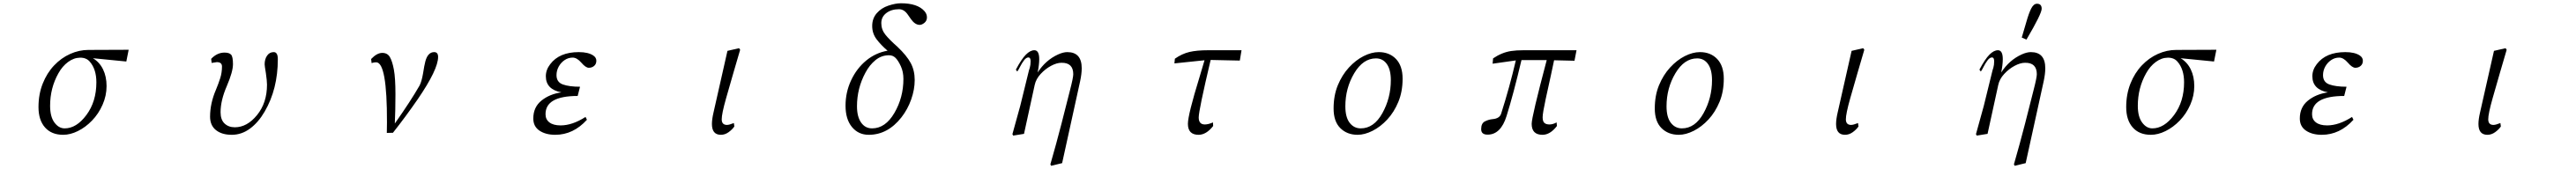

<svg xmlns="http://www.w3.org/2000/svg" viewBox="-20 -827 16040 1054"><path d="M219.7 -159.2Q219.7 -239.3 246.1 -305.7Q272.5 -372.1 316.9 -418.9Q361.3 -465.8 417 -490.7Q472.7 -515.6 530.3 -515.6L781.2 -516.6L766.6 -443.4L558.6 -463.9Q599.6 -439.5 621.6 -394.5Q643.6 -349.6 643.6 -290Q643.6 -230.5 618.7 -173.8Q593.8 -117.2 553.2 -75.2Q512.7 -33.2 465.3 -9.8Q418 13.7 373 13.7Q300.8 13.7 260.3 -32.2Q219.7 -78.1 219.7 -159.2ZM292 -167Q292 -99.6 318.8 -63Q345.7 -26.4 382.8 -26.4Q456.1 -26.4 518.1 -109.9Q580.1 -193.4 580.1 -313.5Q580.1 -395.5 539.1 -442.4Q517.6 -467.8 478.5 -467.3Q439.5 -466.8 403.8 -440.4Q368.2 -414.1 343.8 -370.1Q292 -278.3 292 -167Z M1288.1 -99.6Q1288.1 -182.6 1325.2 -268.6Q1339.8 -303.7 1351.1 -338.9Q1362.3 -374 1362.3 -412.1Q1362.3 -439.5 1330.1 -439.5Q1326.2 -439.5 1297.9 -434.6L1294.9 -460Q1332 -499 1377.9 -499Q1407.2 -499 1418.9 -486.3Q1430.7 -473.6 1430.7 -426.8Q1430.7 -379.9 1392.6 -291Q1353.5 -201.2 1353.5 -127Q1353.5 -80.1 1378.4 -56.6Q1403.3 -33.2 1442.4 -33.2Q1518.6 -33.2 1580.6 -109.4Q1642.6 -185.5 1642.6 -298.8Q1642.6 -322.3 1635.7 -370.1Q1627.9 -417 1627.9 -425.8Q1627.9 -458 1643.1 -480Q1658.2 -502 1684.6 -502Q1710 -502 1710 -458Q1710 -271.5 1627.9 -130.9Q1588.9 -63.5 1536.6 -24.9Q1484.4 13.7 1422.9 13.7Q1361.3 13.7 1324.7 -15.6Q1288.1 -44.9 1288.1 -99.6Z M2291 -459Q2327.1 -497.1 2360.4 -497.1Q2392.6 -497.1 2407.7 -471.2Q2422.9 -445.3 2432.6 -393.1Q2442.4 -340.8 2442.4 -239.3Q2442.4 -137.7 2438.5 -56.6Q2538.1 -198.2 2592.8 -293.9Q2605.5 -318.4 2614.3 -369.1Q2622.1 -419.9 2628.9 -445.3Q2644.5 -502 2683.6 -502Q2708 -502 2708 -471.7Q2708 -393.6 2581.1 -208Q2504.9 -97.7 2426.8 1L2388.7 2L2389.6 -63.5Q2390.6 -438.5 2322.3 -438.5Q2308.6 -438.5 2293.9 -433.6Z M3300.8 -87.9Q3300.8 -158.2 3351.1 -199.2Q3401.4 -240.2 3475.6 -251Q3378.9 -269.5 3378.9 -351.6Q3378.9 -391.6 3406.2 -426.8Q3462.9 -502 3584 -502Q3643.6 -502 3674.8 -480.5Q3693.4 -467.8 3693.4 -448.2Q3693.4 -427.7 3679.7 -416Q3666 -404.3 3646.5 -404.3Q3627 -404.3 3599.6 -436.5Q3572.3 -467.8 3545.9 -467.8Q3518.6 -467.8 3495.6 -452.1Q3472.7 -436.5 3459 -411.6Q3445.3 -386.7 3445.3 -358.4Q3445.3 -314.5 3484.9 -300.3Q3524.4 -286.1 3591.8 -286.1L3577.1 -228.5Q3376 -228.5 3377 -114.3Q3377 -82 3401.4 -63.5Q3425.8 -44.9 3470.7 -44.9Q3543.9 -44.9 3626 -97.7L3634.8 -80.1Q3549.8 13.7 3437.5 13.7Q3377.9 13.7 3339.4 -12.2Q3300.8 -38.1 3300.8 -87.9Z M4413.1 -53.7Q4413.1 -83 4422.9 -125L4509.8 -509.8L4582 -526.4L4588.9 -516.6Q4564.5 -432.6 4546.9 -373Q4529.3 -313.5 4501.5 -214.8Q4473.6 -116.2 4474.1 -82Q4474.6 -47.9 4506.8 -47.9Q4520.5 -47.9 4549.8 -59.6L4552.7 -38.1Q4539.1 -18.6 4516.6 -2.4Q4494.1 13.7 4468.8 13.7Q4413.1 13.7 4413.1 -53.7Z M5245.1 -168Q5245.1 -252 5279.8 -326.2Q5314.5 -400.4 5373.5 -449.2Q5432.6 -498 5506.8 -510.7Q5465.8 -545.9 5438.5 -582Q5411.1 -618.2 5411.1 -665Q5411.1 -711.9 5439.5 -744.6Q5467.8 -777.3 5512.2 -792Q5556.6 -806.6 5589.8 -806.6Q5693.4 -806.6 5736.3 -757.8Q5752 -740.2 5752 -718.8Q5752 -697.3 5736.3 -684.6Q5720.7 -671.9 5707 -671.9Q5677.7 -671.9 5652.3 -708Q5643.6 -719.7 5633.8 -734.4Q5610.4 -769.5 5578.1 -769.5Q5530.3 -769.5 5499 -745.6Q5467.8 -721.7 5467.8 -682.6Q5467.8 -642.6 5493.2 -610.8Q5518.6 -579.1 5568.4 -535.2Q5626 -480.5 5650.9 -434.1Q5675.8 -387.7 5675.8 -328.1Q5675.8 -268.6 5653.8 -206.5Q5631.8 -144.5 5592.8 -94.7Q5507.8 13.7 5389.6 13.7Q5325.2 13.7 5285.2 -34.7Q5245.1 -83 5245.1 -168ZM5316.4 -164.1Q5316.4 -99.6 5341.8 -63Q5367.2 -26.4 5410.2 -26.4Q5493.2 -26.4 5549.3 -122.6Q5605.5 -218.8 5605.5 -335Q5605.5 -378.9 5589.4 -414.1Q5573.2 -449.2 5556.6 -465.8Q5540 -482.4 5515.6 -482.4Q5468.8 -482.4 5431.6 -452.1Q5394.5 -421.9 5369.1 -374Q5316.4 -276.4 5316.4 -164.1Z M6284.2 9.8 6333 -167 6383.8 -374Q6386.7 -387.7 6392.6 -405.3Q6397.5 -421.9 6397.5 -445.3Q6397.5 -468.8 6383.8 -468.8Q6370.1 -468.8 6356.4 -450.7Q6342.8 -432.6 6332 -411.1Q6321.3 -389.6 6314.5 -380.9L6305.7 -392.6Q6340.8 -459 6368.2 -486.3Q6395.5 -513.7 6420.9 -513.7Q6451.2 -513.7 6451.2 -458Q6451.2 -423.8 6441.4 -375Q6491.2 -452.1 6568.4 -487.3Q6600.6 -502 6626 -502Q6715.8 -502 6715.8 -401.4Q6715.8 -367.2 6706.1 -321.3L6593.8 190.4L6525.4 207L6520.5 198.2Q6556.6 73.2 6589.8 -55.7Q6622.1 -183.6 6642.6 -263.7Q6663.1 -342.8 6663.1 -364.3Q6663.1 -436.5 6589.8 -435.5Q6560.5 -435.5 6524.9 -416.5Q6489.3 -397.5 6460 -365.7Q6430.7 -334 6422.9 -296.9L6356.4 7.8L6289.1 18.6Z M7293 -431.6 7295.9 -460.9Q7340.8 -492.2 7386.7 -502.9Q7432.6 -513.7 7502.9 -513.7H7710.9L7700.2 -449.2L7518.6 -453.1Q7444.3 -138.7 7444.3 -94.7Q7444.3 -50.8 7482.4 -50.8Q7503.9 -50.8 7533.2 -63.5L7534.2 -41Q7491.2 13.7 7443.4 13.7Q7377 13.7 7377 -54.7Q7377 -111.3 7449.2 -345.7Q7466.8 -404.3 7480.5 -451.2Z M8284.2 -150.4Q8284.2 -231.4 8310.5 -295.4Q8336.9 -359.4 8379.4 -405.8Q8421.9 -452.1 8471.2 -477.1Q8520.5 -502 8565.4 -502Q8631.8 -502 8672.9 -459Q8713.9 -416 8713.9 -335.9Q8713.9 -255.9 8687.5 -191.9Q8661.1 -127.9 8618.7 -82Q8576.2 -36.1 8526.9 -11.2Q8477.5 13.7 8433.6 13.7Q8368.2 13.7 8326.2 -27.8Q8284.2 -69.3 8284.2 -150.4ZM8357.4 -164.1Q8357.4 -95.7 8384.3 -61Q8411.1 -26.4 8453.1 -26.4Q8535.2 -26.4 8587.9 -121.1Q8640.6 -215.8 8640.6 -327.1Q8640.6 -392.6 8615.7 -427.7Q8590.8 -462.9 8547.9 -462.9Q8467.8 -462.9 8412.6 -370.1Q8357.4 -277.3 8357.4 -164.1Z M9203.1 -21.5Q9203.1 -58.6 9227.1 -70.3Q9251 -82 9274.4 -84Q9319.3 -87.9 9328.1 -120.1Q9379.9 -282.2 9418.9 -450.2L9274.4 -429.7L9277.3 -462.9Q9332 -500 9389.6 -508.8Q9421.9 -513.7 9466.8 -513.7H9796.9L9784.2 -448.2L9657.2 -451.2Q9648.4 -409.2 9636.7 -354.5Q9624 -298.8 9605 -210Q9585.9 -121.1 9585.9 -95.7Q9585.9 -70.3 9596.7 -60.5Q9607.4 -50.8 9628.9 -50.8Q9649.4 -50.8 9672.9 -63.5L9674.8 -41Q9632.8 13.7 9585 13.7Q9517.6 13.7 9517.6 -54.7Q9517.6 -98.6 9611.3 -452.1H9454.1Q9403.3 -237.3 9361.3 -103.5Q9325.2 12.7 9243.2 12.7Q9203.1 12.7 9203.1 -21.5ZM9318.4 -82ZM9414.1 -429.7ZM9656.2 -448.2Z M10284.2 -150.4Q10284.2 -231.4 10310.5 -295.4Q10336.9 -359.4 10379.4 -405.8Q10421.9 -452.1 10471.2 -477.1Q10520.5 -502 10565.4 -502Q10631.8 -502 10672.9 -459Q10713.9 -416 10713.9 -335.9Q10713.9 -255.9 10687.5 -191.9Q10661.1 -127.9 10618.7 -82Q10576.2 -36.1 10526.9 -11.2Q10477.5 13.7 10433.6 13.7Q10368.2 13.7 10326.2 -27.8Q10284.2 -69.3 10284.2 -150.4ZM10357.4 -164.1Q10357.4 -95.7 10384.3 -61Q10411.1 -26.4 10453.1 -26.4Q10535.2 -26.4 10587.9 -121.1Q10640.6 -215.8 10640.6 -327.1Q10640.6 -392.6 10615.7 -427.7Q10590.8 -462.9 10547.9 -462.9Q10467.8 -462.9 10412.6 -370.1Q10357.4 -277.3 10357.4 -164.1Z M11413.1 -53.7Q11413.1 -83 11422.9 -125L11509.8 -509.8L11582 -526.4L11588.9 -516.6Q11564.5 -432.6 11546.9 -373Q11529.3 -313.5 11501.5 -214.8Q11473.6 -116.2 11474.1 -82Q11474.6 -47.9 11506.8 -47.9Q11520.5 -47.9 11549.8 -59.6L11552.7 -38.1Q11539.1 -18.6 11516.6 -2.4Q11494.1 13.7 11468.8 13.7Q11413.1 13.7 11413.1 -53.7Z M12284.2 9.8 12333 -167 12383.8 -374Q12386.7 -387.7 12392.6 -405.3Q12397.5 -421.9 12397.5 -445.3Q12397.5 -468.8 12383.8 -468.8Q12370.1 -468.8 12356.4 -450.7Q12342.8 -432.6 12332 -411.1Q12321.3 -389.6 12314.5 -380.9L12305.7 -392.6Q12340.8 -459 12368.2 -486.3Q12395.5 -513.7 12420.9 -513.7Q12451.2 -513.7 12451.2 -458Q12451.2 -423.8 12441.4 -375Q12491.2 -452.1 12568.4 -487.3Q12600.6 -502 12626 -502Q12715.8 -502 12715.8 -401.4Q12715.8 -367.2 12706.1 -321.3L12593.8 190.4L12525.4 207L12520.5 198.2Q12556.6 73.2 12589.8 -55.7Q12622.1 -183.6 12642.6 -263.7Q12663.1 -342.8 12663.1 -364.3Q12663.1 -436.5 12589.8 -435.5Q12560.5 -435.5 12524.9 -416.5Q12489.3 -397.5 12460 -365.7Q12430.7 -334 12422.9 -296.9L12356.4 7.8L12289.1 18.6ZM12569.3 -592.8Q12582 -633.8 12597.7 -689.5Q12613.3 -745.1 12628.4 -774.4Q12643.6 -803.7 12664.1 -803.7Q12693.4 -803.7 12693.4 -772.5Q12693.4 -741.2 12598.6 -580.1Z M13219.7 -159.2Q13219.7 -239.3 13246.1 -305.7Q13272.5 -372.1 13316.9 -418.9Q13361.3 -465.8 13417 -490.7Q13472.7 -515.6 13530.3 -515.6L13781.2 -516.6L13766.6 -443.4L13558.6 -463.9Q13599.6 -439.5 13621.6 -394.5Q13643.6 -349.6 13643.6 -290Q13643.6 -230.5 13618.7 -173.8Q13593.8 -117.2 13553.2 -75.2Q13512.7 -33.2 13465.3 -9.8Q13418 13.7 13373 13.7Q13300.8 13.7 13260.3 -32.2Q13219.7 -78.1 13219.7 -159.2ZM13292 -167Q13292 -99.6 13318.8 -63Q13345.7 -26.4 13382.8 -26.4Q13456.1 -26.4 13518.1 -109.9Q13580.1 -193.4 13580.1 -313.5Q13580.1 -395.5 13539.1 -442.4Q13517.6 -467.8 13478.5 -467.3Q13439.5 -466.8 13403.8 -440.4Q13368.2 -414.1 13343.8 -370.1Q13292 -278.3 13292 -167Z M14300.8 -87.9Q14300.8 -158.2 14351.1 -199.2Q14401.4 -240.2 14475.6 -251Q14378.9 -269.5 14378.9 -351.6Q14378.9 -391.6 14406.2 -426.8Q14462.9 -502 14584 -502Q14643.6 -502 14674.8 -480.5Q14693.4 -467.8 14693.4 -448.2Q14693.4 -427.7 14679.7 -416Q14666 -404.3 14646.5 -404.3Q14627 -404.3 14599.6 -436.5Q14572.3 -467.8 14545.9 -467.8Q14518.6 -467.8 14495.6 -452.1Q14472.7 -436.5 14459 -411.6Q14445.3 -386.7 14445.3 -358.4Q14445.3 -314.5 14484.9 -300.3Q14524.4 -286.1 14591.8 -286.1L14577.1 -228.5Q14376 -228.5 14377 -114.3Q14377 -82 14401.4 -63.5Q14425.8 -44.9 14470.7 -44.9Q14543.9 -44.9 14626 -97.7L14634.8 -80.1Q14549.8 13.7 14437.5 13.7Q14377.9 13.7 14339.4 -12.2Q14300.8 -38.1 14300.8 -87.9Z M15413.1 -53.7Q15413.1 -83 15422.9 -125L15509.8 -509.8L15582 -526.4L15588.9 -516.6Q15564.5 -432.6 15546.9 -373Q15529.3 -313.5 15501.5 -214.8Q15473.6 -116.2 15474.1 -82Q15474.6 -47.9 15506.8 -47.9Q15520.5 -47.9 15549.8 -59.6L15552.7 -38.1Q15539.1 -18.6 15516.6 -2.4Q15494.1 13.7 15468.8 13.7Q15413.1 13.7 15413.1 -53.7Z"/></svg>

Font: GenEi Koburi Mincho v6
Style: Regular
Weight: 400
Designer: o_tamon (Modified)
Foundry: o_tamon / Adobe Systems Incorporated
Version: Version 6.1